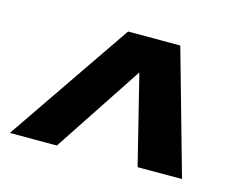

<svg xmlns="http://www.w3.org/2000/svg" viewBox="-64 -619 721 572"><g transform="rotate(15 296.5 -332.5)"><path d="M536 -141 428 -524H267L5 -141H150L331 -415L399 -141Z"/></g></svg>

Font: Argentum Sans ExtraBold
Style: Italic
Weight: 800
Italic angle: -11.3°
Designer: Julieta Ulanovsky
Foundry: Julieta Ulanovsky
Version: Version 5.001;February 15, 2019;FontCreator 11.5.0.2425 64-b